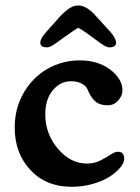

<svg xmlns="http://www.w3.org/2000/svg" viewBox="-20 -682 522 714"><path d="M220.7 -544.9Q213.9 -540 204.1 -533Q194.3 -525.9 190.2 -522.9Q186 -520 179.7 -515.9Q173.3 -511.7 169.9 -510Q166.5 -508.3 162.4 -507.1Q158.2 -505.9 154.8 -505.9Q129.9 -505.9 129.9 -523.4Q129.9 -537.1 146.5 -557.1L206.1 -624Q226.1 -644 240.7 -652.8Q255.4 -661.6 271 -661.6Q297.9 -661.6 327.6 -632.3L389.2 -564.9Q411.6 -539.1 411.6 -523.4Q411.6 -505.9 387.2 -505.9Q384.3 -505.9 381.1 -506.6Q377.9 -507.3 374 -509.3Q370.1 -511.2 366.9 -512.9Q363.8 -514.6 357.9 -518.6Q352.1 -522.5 348.1 -525.4Q344.2 -528.3 335.7 -534.7Q327.1 -541 321.3 -544.9Q315.9 -548.8 303.7 -557.9Q291.5 -566.9 284.9 -571Q278.3 -575.2 271 -578.6Q260.7 -573.7 220.7 -544.9ZM276.4 -457.5Q344.7 -457.5 390.1 -422.9Q435.5 -388.2 435.5 -345.2Q435.5 -326.7 419.9 -308.6Q404.3 -290.5 380.4 -290.5Q354 -290.5 338.1 -302Q322.3 -313.5 310.5 -338.4Q305.7 -350.1 301 -357.4Q296.4 -364.7 281.2 -372.3Q266.1 -379.9 243.2 -379.9Q204.6 -379.9 176.5 -346.4Q148.4 -313 148.4 -256.8Q148.4 -184.1 195.3 -128.9Q242.2 -73.7 303.2 -73.7Q330.1 -73.7 352.3 -84.7Q374.5 -95.7 390.6 -106.7Q406.7 -117.7 418.5 -117.7Q441.9 -117.7 441.9 -91.3Q441.9 -76.7 427 -58.6Q412.1 -40.5 387.2 -24.7Q362.3 -8.8 324.7 2Q287.1 12.7 246.6 12.7Q151.4 12.7 93 -49.8Q34.7 -112.3 34.7 -208Q34.7 -279.8 68.6 -337.6Q102.5 -395.5 157.5 -426.5Q212.4 -457.5 276.4 -457.5Z"/></svg>

Font: Cooper* SemiBold
Style: Regular
Weight: 600
Designer: Owen Earl
Foundry: indestructible type*
Version: Version 0.001